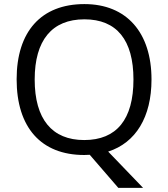

<svg xmlns="http://www.w3.org/2000/svg" viewBox="-20 -745 819 935"><path d="M717.8 -357.9C717.8 -586.9 596.2 -725.1 391.1 -725.1C180.2 -725.1 61 -591.3 61 -358.9C61 -124.5 179.7 9.8 390.1 9.8L417 8.8L556.2 169.9H676.8L506.8 -6.8C641.1 -49.8 717.8 -174.8 717.8 -357.9ZM148.9 -357.9C148.9 -548.8 232.9 -650.9 391.1 -650.9C548.8 -650.9 629.9 -549.8 629.9 -357.9C629.9 -164.1 548.3 -63 390.1 -63C233.4 -63 148.9 -164.6 148.9 -357.9Z"/></svg>

Font: Open Sans
Style: Regular
Weight: 400
Foundry: Ascender Corporation
Version: Version 1.100;PS 001.100;hotconv 1.0.88;makeotf.lib2.5.64775